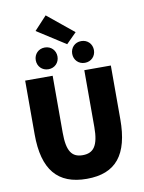

<svg xmlns="http://www.w3.org/2000/svg" viewBox="-108 -1098 888 1183"><g transform="rotate(-10 336.0 -506.0)"><path d="M338 12C520 12 604 -92 604 -314V-650H438V-294C438 -178 406 -136 338 -136C270 -136 240 -178 240 -294V-650H68V-314C68 -92 156 12 338 12ZM222 -694C262 -694 290 -724 290 -762C290 -800 262 -830 222 -830C182 -830 154 -800 154 -762C154 -724 182 -694 222 -694ZM362 -826 426 -890 262 -1024 184 -940ZM450 -694C490 -694 518 -724 518 -762C518 -800 490 -830 450 -830C410 -830 382 -800 382 -762C382 -724 410 -694 450 -694Z"/></g></svg>

Font: Source Sans Pro Black
Style: Regular
Weight: 900
Designer: Paul D. Hunt
Foundry: Adobe Systems Incorporated
Version: Version 3.006;hotconv 1.0.111;makeotfexe 2.5.65597